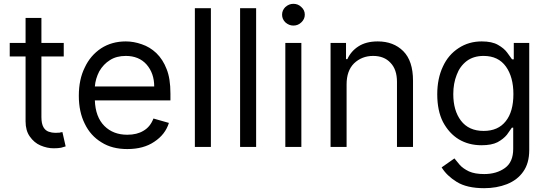

<svg xmlns="http://www.w3.org/2000/svg" viewBox="-20 -770 2869 1006"><path d="M197 -474V-156Q197 -122 208 -103Q218 -86 235 -80Q252 -74 270 -74Q287 -74 293 -75Q298 -77 301.5 -77Q305 -77 307 -78L324 -3L300 4Q285 7 261 7Q227 7 192 -8Q159 -22 136 -55Q114 -86 114 -134V-474H31V-545H114V-676H197V-545H314V-474Z M512 -24Q454 -59 424 -122Q393 -184 393 -268Q393 -354 424 -416Q453 -479 510 -517Q566 -553 639 -553Q681 -553 723 -538Q765 -524 799 -492Q834 -458 853 -408Q873 -359 873 -280V-244H477Q480 -157 527 -110Q573 -64 647 -64Q698 -64 732 -85Q767 -105 784 -149L865 -126Q846 -65 788 -27Q732 11 647 11Q567 11 512 -24ZM748 -432Q708 -477 639 -477Q590 -477 556 -455Q522 -434 500 -396Q480 -357 477 -317H788Q788 -386 748 -432Z M1001 0V-727H1085V0Z M1238 0V-727H1322V0Z M1559 -545V0H1475V-545ZM1475 -653Q1458 -670 1458 -693Q1458 -716 1475 -733Q1494 -750 1517 -750Q1542 -750 1559 -733Q1577 -717 1577 -693Q1577 -670 1559 -653Q1542 -636 1517 -636Q1494 -636 1475 -653Z M1712 0V-545H1793V-460H1800Q1819 -502 1858 -527Q1898 -553 1959 -553Q2042 -553 2093 -502Q2144 -451 2144 -347V0H2060V-341Q2060 -406 2026 -441Q1993 -477 1935 -477Q1876 -477 1835 -438Q1796 -399 1796 -328V0Z M2373 183Q2321 151 2294 107L2361 60Q2365 65 2389 94Q2406 113 2437 128Q2468 142 2517 142Q2582 142 2626 110Q2669 79 2669 10V-101H2662Q2657 -93 2636 -64Q2618 -42 2587 -25Q2556 -9 2503 -9Q2436 -9 2384 -40Q2333 -71 2301 -131Q2271 -190 2271 -276Q2271 -359 2301 -422Q2329 -483 2383 -518Q2436 -553 2504 -553Q2558 -553 2589 -535Q2621 -517 2637 -495L2663 -459H2672V-545H2753V16Q2753 86 2721 130Q2691 173 2636 195Q2582 216 2517 216Q2426 216 2373 183ZM2630 -135Q2670 -185 2670 -277Q2670 -366 2631 -421Q2591 -477 2514 -477Q2461 -477 2425 -450Q2389 -422 2373 -378Q2355 -333 2355 -277Q2355 -191 2395 -138Q2436 -84 2514 -84Q2590 -84 2630 -135Z"/></svg>

Font: Sinter
Style: Regular
Weight: 400
Foundry: Adobe & rsms
Version: Version 1.000